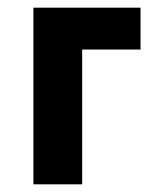

<svg xmlns="http://www.w3.org/2000/svg" viewBox="-20 -480 389 500"><path d="M67 -460H346V-351H194V0H67Z"/></svg>

Font: Jost* Semi
Style: Regular
Weight: 600
Version: Version 3.7